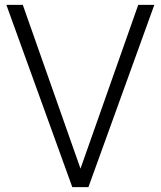

<svg xmlns="http://www.w3.org/2000/svg" viewBox="-20 -770 661 790"><path d="M548.8 -750H615L343.8 0H277.5L6.2 -750H73.8L311.2 -76.2Z"/></svg>

Font: Now Light
Style: Regular
Weight: 300
Designer: Alfredo Marco Pradil
Foundry: Alfredo Marco Pradil
Version: Version 1.002;PS 001.002;hotconv 1.0.88;makeotf.lib2.5.64775